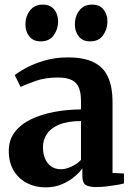

<svg xmlns="http://www.w3.org/2000/svg" viewBox="-20 -800 574 831"><path d="M176.5 11Q133 11 97 -7.5Q61 -26 39.5 -61.2Q18 -96.5 18 -147Q18 -194.5 43.8 -228.2Q69.5 -262 113.8 -283.5Q158 -305 214 -315.5Q270 -326 330.5 -326.5V-363Q330.5 -397 321.8 -419.5Q313 -442 291.2 -453.2Q269.5 -464.5 230.5 -464.5Q176 -464.5 134.5 -449.8Q93 -435 69 -424L44 -474.5Q58 -487 90.8 -505Q123.5 -523 170.5 -537.2Q217.5 -551.5 273.5 -551.5Q343 -551.5 385.5 -530.5Q428 -509.5 447.5 -466.8Q467 -424 467 -357.5V-51.5L516.5 -49V-6Q505.5 -3 485.2 0.5Q465 4 441.8 6.8Q418.5 9.5 397.5 9.5Q364.5 9.5 350.5 0.2Q336.5 -9 336.5 -39V-71Q325.5 -55 303 -35.8Q280.5 -16.5 248.5 -2.8Q216.5 11 176.5 11ZM243.5 -67.5Q264.5 -67.5 289 -78.8Q313.5 -90 330.5 -108V-276Q273.5 -276 237 -261Q200.5 -246 183.2 -220.5Q166 -195 166 -163.5Q166 -133 175.8 -111.5Q185.5 -90 203 -78.8Q220.5 -67.5 243.5 -67.5ZM156 -621Q123.5 -621 106.8 -642.5Q90 -664 90 -694Q90 -728.5 109.5 -754.2Q129 -780 164.5 -780H165.5Q198 -780 214.8 -758.8Q231.5 -737.5 231.5 -707.5Q231.5 -673.5 212.5 -647.2Q193.5 -621 157 -621ZM370 -621Q337.5 -621 320.8 -642.5Q304 -664 304 -694Q304 -728.5 323.2 -754.2Q342.5 -780 378 -780H379Q411.5 -780 428.2 -758.8Q445 -737.5 445 -707.5Q445 -673.5 426 -647.2Q407 -621 371 -621Z"/></svg>

Font: Merriweather 60pt
Style: Bold
Weight: 700
Version: Version 2.100